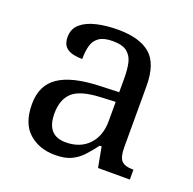

<svg xmlns="http://www.w3.org/2000/svg" viewBox="-104 -651 770 766"><g transform="rotate(20 281.5 -268.0)"><path d="M205 10Q138 10 94 -29Q50 -68 50 -150Q50 -230 106.5 -268Q163 -306 278 -310L361 -313V-373Q361 -409 355 -436.5Q349 -464 329 -480Q309 -496 268 -496Q230 -496 210 -482Q190 -468 183.5 -443.5Q177 -419 177 -387Q135 -387 113.5 -401.5Q92 -416 92 -450Q92 -485 116.5 -506Q141 -527 182 -536.5Q223 -546 272 -546Q364 -546 409.5 -507Q455 -468 455 -373V-114Q455 -72 469 -57Q483 -42 517 -42H520V0H385L369 -86H361Q340 -58 320 -36.5Q300 -15 273.5 -2.5Q247 10 205 10ZM228 -52Q289 -52 325 -89.5Q361 -127 361 -191V-272L297 -269Q212 -265 179.5 -234.5Q147 -204 147 -145Q147 -52 228 -52Z"/></g></svg>

Font: Noto Serif Yezidi
Style: Regular
Weight: 400
Designer: Dalton Maag Ltd
Foundry: Dalton Maag Ltd
Version: Version 1.001; ttfautohint (v1.8.4.7-5d5b)